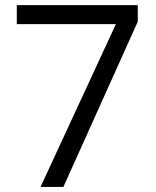

<svg xmlns="http://www.w3.org/2000/svg" viewBox="-20 -734 612 754"><path d="M139.2 0 435.1 -639.2H45.9V-713.9H521V-648.9L229 0Z"/></svg>

Font: QFn2     
Style: Regular
Weight: 400
Foundry: Ascender Corporation
Version: Version 1.10